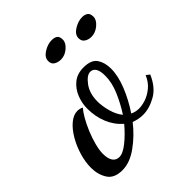

<svg xmlns="http://www.w3.org/2000/svg" viewBox="-171 -608 735 735"><g transform="rotate(-45 197.0 -240.0)"><path d="M68 32Q24 32 6.5 4.5Q-11 -23 -11 -60Q-11 -91 -1 -124.5Q9 -158 26 -187Q43 -216 64 -233.5Q85 -251 106 -251Q112 -251 118.5 -249.5Q125 -248 130 -245Q120 -234 107.5 -212.5Q95 -191 84 -164.5Q73 -138 66 -111.5Q59 -85 59 -66Q59 -39 68.5 -25.5Q78 -12 95 -12Q115 -12 143 -34.5Q171 -57 198 -89Q169 -114 154 -150.5Q139 -187 139 -230Q139 -259 150 -287Q161 -315 183.5 -333.5Q206 -352 240 -352Q282 -352 297 -329.5Q312 -307 312 -274Q312 -235 293 -188Q274 -141 245 -98Q261 -90 280 -90Q296 -90 316 -96.5Q336 -103 356 -119Q376 -135 388 -163L402 -152Q381 -103 344.5 -82.5Q308 -62 274 -62Q261 -62 249 -64.5Q237 -67 226 -71Q192 -28 150 2Q108 32 68 32ZM219 -117Q243 -154 260 -194Q277 -234 277 -270Q277 -297 269 -309.5Q261 -322 247 -322Q228 -322 207 -293.5Q186 -265 186 -222Q186 -196 194.5 -166Q203 -136 219 -117ZM345 -413Q330 -413 318 -420.5Q306 -428 306 -444Q306 -464 328.5 -478Q351 -492 373 -492Q387 -492 396 -485.5Q405 -479 405 -462Q405 -445 386 -429Q367 -413 345 -413ZM201 -434Q186 -434 174 -441Q162 -448 162 -465Q162 -484 184 -498Q206 -512 228 -512Q243 -512 251.5 -506Q260 -500 260 -483Q260 -466 241.5 -450Q223 -434 201 -434Z"/></g></svg>

Font: Dancing Script Medium
Style: Regular
Weight: 500
Designer: Pablo Impallari
Foundry: Pablo Impallari
Version: Version 2.000